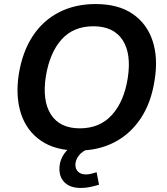

<svg xmlns="http://www.w3.org/2000/svg" viewBox="-20 -735 827 950"><path d="M73 -368Q91 -479 142 -556.5Q193 -634 272.5 -674.5Q352 -715 453 -715Q565 -715 636 -666.5Q707 -618 735 -533Q763 -448 745 -338Q728 -227 676.5 -149.5Q625 -72 546 -31Q467 10 365 10Q254 10 183 -38.5Q112 -87 84 -172.5Q56 -258 73 -368ZM207 -358Q188 -237 232 -168.5Q276 -100 375 -100Q474 -100 534 -166.5Q594 -233 612 -348Q631 -469 586.5 -537Q542 -605 442 -605Q343 -605 284.5 -539.5Q226 -474 207 -358ZM380 195Q329 195 301.5 169.5Q274 144 274 101Q274 53 306 15Q338 -23 387 -42L420 0Q385 14 369 36Q353 58 353 81Q353 102 367 115Q381 128 404 128Q418 128 430.5 125Q443 122 458 117L470 179Q446 186 425 190.5Q404 195 380 195Z"/></svg>

Font: Mulish
Style: Bold Italic
Weight: 700
Italic angle: -9°
Designer: Vernon Adams
Foundry: Vernon Adams
Version: Version 3.603; ttfautohint (v1.8.3)